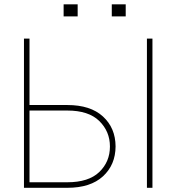

<svg xmlns="http://www.w3.org/2000/svg" viewBox="-20 -895 845 915"><path d="M120.6 -368.2V-26.4H300.8Q402.3 -26.4 453.1 -75.2Q503.9 -124 503.9 -196.8Q503.9 -268.6 453.1 -318.4Q402.3 -368.2 300.8 -368.2ZM120.6 -394.5H300.8Q411.1 -394.5 470.7 -339.8Q530.3 -285.2 530.8 -197.3Q530.3 -109.4 470.7 -54.7Q411.1 0 300.8 0H94.2V-710.9H120.6ZM706.5 0H680.2V-710.9H706.5ZM350.1 -816.9H283.2V-874.5H350.1ZM579.1 -816.9H512.7V-874.5H579.1Z"/></svg>

Font: Roboto-Thin
Style: Regular
Weight: 250
Designer: Google
Version: Version 1.100141; 2013; ttfautohint (v0.94.14-c901) -l 8 -r 